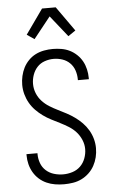

<svg xmlns="http://www.w3.org/2000/svg" viewBox="-63 -1013 627 1062"><g transform="rotate(-5 250.0 -481.5)"><path d="M249 8Q224 8 199.5 4Q175 0 152.5 -10Q130 -20 111.5 -36.5Q93 -53 80.5 -74.5Q68 -96 62 -120Q56 -144 56 -169V-176H117V-171Q117 -145 126 -120.5Q135 -96 154 -79Q173 -62 198 -54.5Q223 -47 249 -47Q275 -47 300.5 -55Q326 -63 344.5 -81Q363 -99 372.5 -124.5Q382 -150 382 -176Q382 -202 371.5 -227Q361 -252 343.5 -271.5Q326 -291 303.5 -305Q281 -319 257 -331Q233 -343 209.5 -355Q186 -367 164.5 -382.5Q143 -398 124.5 -417Q106 -436 93 -459Q80 -482 73 -507.5Q66 -533 66 -560Q66 -584 71.5 -608.5Q77 -633 88 -654.5Q99 -676 116.5 -694Q134 -712 156 -723Q178 -734 202.5 -738.5Q227 -743 251 -743Q275 -743 299 -739Q323 -735 344.5 -724.5Q366 -714 384 -697Q402 -680 413.5 -659Q425 -638 430.5 -614Q436 -590 436 -566V-559H375V-564Q375 -589 367 -613Q359 -637 341.5 -654.5Q324 -672 300 -680Q276 -688 251 -688Q226 -688 201.5 -679.5Q177 -671 160 -652.5Q143 -634 134.5 -609.5Q126 -585 126 -560Q126 -533 136 -508Q146 -483 164 -463.5Q182 -444 204.5 -430Q227 -416 250.5 -404.5Q274 -393 297.5 -380.5Q321 -368 342.5 -352.5Q364 -337 382.5 -318Q401 -299 414.5 -276Q428 -253 435 -227.5Q442 -202 442 -176Q442 -150 436 -125.5Q430 -101 418 -79Q406 -57 387.5 -39.5Q369 -22 346.5 -11Q324 0 299 4Q274 8 249 8ZM156 -806 115 -834 212 -971H288L385 -834L344 -806L250 -924Z"/></g></svg>

Font: Iosevka Term Curly Light
Style: Regular
Weight: 300
Designer: Belleve Invis
Foundry: Belleve Invis
Version: Version 32.3.0